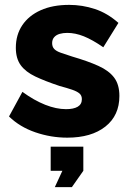

<svg xmlns="http://www.w3.org/2000/svg" viewBox="-20 -555 537 788"><path d="M256 10Q189 10 125 -12Q61 -34 17 -77L72 -178Q120 -143 165.5 -125Q211 -107 251 -107Q282 -107 299 -117Q316 -127 316 -148Q316 -163 306 -171.5Q296 -180 275.5 -187Q255 -194 225 -202Q165 -222 125 -241Q85 -260 65 -287.5Q45 -315 45 -359Q45 -412 71.5 -451.5Q98 -491 147 -513Q196 -535 264 -535Q318 -535 369.5 -518Q421 -501 466 -461L404 -361Q359 -392 324 -406Q289 -420 256 -420Q239 -420 225 -416Q211 -412 202.5 -402.5Q194 -393 194 -378Q194 -363 202.5 -354Q211 -345 229.5 -338.5Q248 -332 276 -323Q341 -304 384 -284.5Q427 -265 448.5 -236.5Q470 -208 470 -161Q470 -81 412.5 -35.5Q355 10 256 10ZM205 213 236 146H188V47H322V146L275 213Z"/></svg>

Font: Raleway Thin ExtraBold
Style: Regular
Weight: 800
Version: Version 4.026